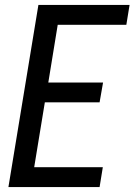

<svg xmlns="http://www.w3.org/2000/svg" viewBox="-20 -755 543 775"><path d="M14 0 135 -735H503L490 -655H213L175 -422H396L382 -342H161L118 -80H395L382 0Z"/></svg>

Font: Iosevka Medium
Style: Italic
Weight: 500
Italic angle: -9°
Monospace: yes
Designer: Belleve Invis
Foundry: Belleve Invis
Version: Version 32.5.0; ttfautohint (v1.8.4)